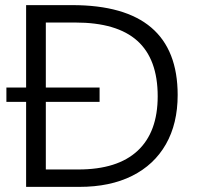

<svg xmlns="http://www.w3.org/2000/svg" viewBox="-20 -730 773 750"><path d="M82 0V-710H262Q674 -710 674 -359Q674 -247 628 -166.5Q582 -86 496 -43Q410 0 290 0ZM159 -68H286Q439 -68 517.5 -141Q596 -214 596 -354Q596 -499 516.5 -570.5Q437 -642 274 -642H159ZM5 -332V-388H369V-332Z"/></svg>

Font: LivvicRegular
Style: Regular
Weight: 400
Designer: Jacques Le Bailly, Baron von Fonthausen
Version: Version 1.001; ttfautohint (v1.8.2)